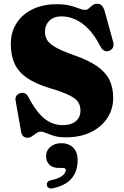

<svg xmlns="http://www.w3.org/2000/svg" viewBox="-20 -736 678 1050"><path d="M339 15Q302.5 15 276.2 7.2Q250 -0.5 232.8 -8.2Q215.5 -16 204.5 -16Q193.5 -16 184.5 -11Q175.5 -6 167 0.8Q158.5 7.5 149.8 12.5Q141 17.5 130.5 17.5Q116.5 17.5 107.2 9.2Q98 1 95 -18L65 -188Q63 -201.5 69 -211.2Q75 -221 89 -226Q104.5 -231.5 116.2 -225.8Q128 -220 136.5 -203Q167.5 -144 198 -111Q228.5 -78 259.8 -64.8Q291 -51.5 323.5 -51.5Q367.5 -51.5 393.8 -72.5Q420 -93.5 420 -132Q420 -157 407.8 -176.8Q395.5 -196.5 359.5 -214.8Q323.5 -233 252 -254Q174.5 -277.5 127.8 -309.8Q81 -342 60 -387.5Q39 -433 39 -495.5Q39 -559 70 -608.2Q101 -657.5 157.8 -685.2Q214.5 -713 291 -713Q333 -713 362 -705.5Q391 -698 411 -690Q431 -682 445 -682Q457 -682 466 -690.2Q475 -698.5 485.5 -707Q496 -715.5 512 -715.5Q526.5 -715.5 536.2 -706.2Q546 -697 553.5 -671.5L599 -506Q603.5 -489 597.5 -476Q591.5 -463 576.5 -458Q561.5 -453 549.8 -459Q538 -465 530.5 -479.5Q498 -543 461.8 -579.5Q425.5 -616 388.5 -631.2Q351.5 -646.5 316.5 -646.5Q274 -646.5 250 -622.8Q226 -599 226 -561Q226 -537.5 237.5 -517.5Q249 -497.5 284.2 -477.2Q319.5 -457 389 -432.5Q466 -405.5 512 -373.2Q558 -341 578.5 -299Q599 -257 599 -200.5Q599 -140.5 567.8 -91.8Q536.5 -43 478.5 -14Q420.5 15 339 15ZM303.5 182.5Q267.5 182.5 249.8 164.5Q232 146.5 232 119Q232 87 255.8 67Q279.5 47 315 47Q355 47 379.8 70.8Q404.5 94.5 404.5 140Q404.5 199.5 373 238.2Q341.5 277 271 293.5Q256.5 297 247.8 292.2Q239 287.5 236.5 278Q234.5 268.5 239.5 260.8Q244.5 253 258 250Q288.5 243.5 306.2 234.2Q324 225 332 214Q340 203 340 194Q340 182.5 324.5 182.5Z"/></svg>

Font: Fraunces ExtraBold
Style: Regular
Weight: 800
Version: Version 1.000;[b76b70a41]